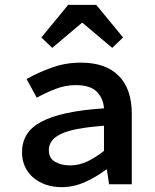

<svg xmlns="http://www.w3.org/2000/svg" viewBox="-20 -762 640 794"><path d="M235 12Q199 12 169 1.5Q139 -9 117 -28Q95 -47 83 -73.5Q71 -100 71 -132Q71 -173 90 -204.5Q109 -236 150 -258Q191 -280 255 -294Q319 -308 410 -314Q407 -356 380 -383Q353 -410 293 -410Q251 -410 210.5 -394.5Q170 -379 132 -358L90 -435Q135 -461 193 -482Q251 -503 314 -503Q417 -503 471 -448.5Q525 -394 525 -291V0H431L422 -61H419Q380 -31 332.5 -9.5Q285 12 235 12ZM270 -78Q307 -78 341.5 -94.5Q376 -111 410 -138V-242Q344 -237 300 -228.5Q256 -220 230 -207Q204 -194 193 -177.5Q182 -161 182 -141Q182 -108 207.5 -93Q233 -78 270 -78ZM196 -564 151 -607 262 -742H378L489 -607L444 -564L322 -667H318Z"/></svg>

Font: Source Code Pro Semibold
Style: Regular
Weight: 600
Monospace: yes
Designer: Paul D. Hunt, Teo Tuominen
Foundry: Adobe Systems Incorporated
Version: Version 2.030;PS 1.000;hotconv 16.6.51;makeotf.lib2.5.65220